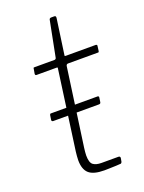

<svg xmlns="http://www.w3.org/2000/svg" viewBox="-136 -776 632 842"><g transform="rotate(-20 180.0 -355.0)"><path d="M287 -287Q286 -283 284 -281.5Q282 -280 277 -280H65Q61 -280 59 -282.5Q57 -285 58 -289L61 -309Q62 -313 63 -314Q64 -315 66 -315H285Q287 -315 289 -313Q291 -311 290 -308ZM202 0Q152 0 130.5 -19Q109 -38 109 -81Q109 -90 110 -100Q111 -110 112 -120L163 -489Q164 -493 163 -494Q162 -495 158 -495H65Q59 -495 59 -502L63 -525Q63 -528 64 -529Q65 -530 68 -530H162Q165 -530 167.5 -532.5Q170 -535 170 -538L202 -701Q203 -710 212 -710H226Q231 -710 232.5 -707Q234 -704 233 -698L210 -536Q209 -532 210 -531Q211 -530 215 -530H354Q357 -530 359 -528Q361 -526 360 -523L357 -500Q356 -497 355.5 -496Q355 -495 351 -495H212Q205 -495 203 -487L152 -123Q151 -113 150 -105Q149 -97 149 -89Q149 -55 162.5 -45Q176 -35 201 -35H280Q284 -35 286 -33Q288 -31 288 -27L285 -10Q284 -6 280 -3Q273 -2 257 -1.5Q241 -1 225 -0.5Q209 0 202 0Z"/></g></svg>

Font: Libre Franklin Thin
Style: Italic
Weight: 100
Italic angle: -8°
Designer: Pablo Impallari, Rodrigo Fuenzalida, Nhung Nguyen
Foundry: Impallari Type
Version: Version 3.000